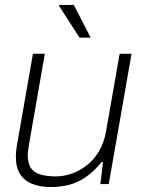

<svg xmlns="http://www.w3.org/2000/svg" viewBox="-20 -743 578 775"><path d="M186 12Q144 12 112 0Q80 -12 62 -39Q44 -66 44 -110Q44 -121 45 -132Q46 -143 48 -155L113 -526H161L96 -154Q95 -144 93.5 -134Q92 -124 92 -116Q92 -81 106.5 -62.5Q121 -44 147 -37.5Q173 -31 205 -31Q237 -31 269 -42Q301 -53 329.5 -75Q358 -97 379 -131.5Q400 -166 408 -213L463 -526H511L419 0H385L396 -89H390Q357 -48 323 -26Q289 -4 255 4Q221 12 186 12ZM301 -591 218 -720 219 -723H278L346 -591Z"/></svg>

Font: Archivo SemiBold Thin
Style: Italic
Weight: 250
Italic angle: -10°
Version: Version 2.001